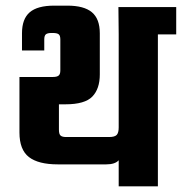

<svg xmlns="http://www.w3.org/2000/svg" viewBox="-20 -661 645 681"><path d="M400 -636H605V-539H401ZM401 -592H540V0H401ZM219 -641Q278 -641 306 -617.5Q334 -594 334 -543V-397Q334 -346 307.5 -318.5Q281 -291 212 -291H189V-201Q189 -185 195 -180Q201 -175 214 -175H367Q387 -175 394 -182.5Q401 -190 401 -209L414 -134Q414 -107 401 -92.5Q388 -78 357 -78H185Q116 -78 82.5 -104Q49 -130 49 -191V-388H168Q182 -388 188 -393Q194 -398 194 -411V-521Q194 -535 188 -539.5Q182 -544 168 -544H162Q149 -544 143 -539.5Q137 -535 137 -521V-482H58V-543Q58 -594 85.5 -617.5Q113 -641 172 -641Z"/></svg>

Font: Teko Light SemiBold
Style: Regular
Weight: 600
Version: Version 2.000;gftools[0.9.28.dev9+g7d2139d.d20230707]